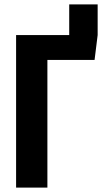

<svg xmlns="http://www.w3.org/2000/svg" viewBox="-20 -851 463 871"><path d="M294 -831H423V-692L409 -579H195V0H53V-692H294Z"/></svg>

Font: Fira Sans Extra Condensed SemiBold
Style: Regular
Weight: 600
Width: 1
Designer: Carrois Corporate & Edenspiekermann AG
Foundry: Carrois Corporate GbR & Edenspiekermann AG
Version: Version 4.203